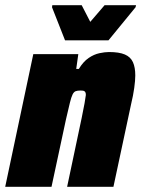

<svg xmlns="http://www.w3.org/2000/svg" viewBox="-32 -718 543 738"><path d="M-12 0 96 -510H269L261 -453H271Q288 -481 308.5 -495Q329 -509 350 -513.5Q371 -518 387 -518Q426 -518 448 -508.5Q470 -499 479 -479Q488 -459 488 -428Q488 -409 484 -380Q480 -351 472 -318L404 0H226L282 -265Q289 -299 293 -321Q297 -343 298 -353Q298 -361 295.5 -364.5Q293 -368 289 -369Q285 -370 277 -370Q266 -370 259 -367.5Q252 -365 247 -355Q242 -345 236.5 -322.5Q231 -300 222 -261L166 0ZM218 -563 168 -690 169 -698H282L315 -634L370 -698H491L489 -690L385 -563Z"/></svg>

Font: Saira SemiCondensed Black
Style: Italic
Weight: 900
Width: 4
Italic angle: -12°
Designer: Hector Gatti with collaboration of the Omnibus-Type team
Foundry: Omnibus-Type
Version: Version 1.101